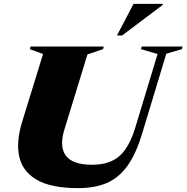

<svg xmlns="http://www.w3.org/2000/svg" viewBox="-20 -955 962 990"><path d="M312 -287Q285 -199 319.8 -152.2Q354.5 -105.5 455.5 -105.5Q543.5 -105.5 594.8 -149.5Q646 -193.5 677.5 -297L792.5 -676.5L707 -701.5L710.5 -715H921.5L917.5 -701.5L837.5 -678L712.5 -265Q681 -160.5 636.5 -99Q592 -37.5 530 -11.2Q468 15 383 15Q243.5 15 169.8 -27.8Q96 -70.5 79.2 -147.8Q62.5 -225 94.5 -328L202 -676.5L134 -701.5L137.5 -715H515L511.5 -701.5L431 -674.5ZM583 -772 668.5 -935H819.5V-930L609.5 -772Z"/></svg>

Font: Newsreader 72pt ExtraBold
Style: Italic
Weight: 800
Italic angle: -17°
Designer: Hugues Gentile
Foundry: Production Type
Version: Version 1.003; ttfautohint (v1.8.3)